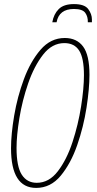

<svg xmlns="http://www.w3.org/2000/svg" viewBox="-20 -910 475 940"><path d="M157 10Q228 10 277.5 -50Q327 -110 358 -199.5Q389 -289 403.5 -382.5Q418 -476 418 -544Q418 -640 387 -682Q356 -724 297 -724Q228 -724 178.5 -666.5Q129 -609 97 -522.5Q65 -436 49.5 -344.5Q34 -253 34 -184Q34 10 157 10ZM160 -15Q112 -15 86.5 -55Q61 -95 61 -186Q61 -246 75 -332Q89 -418 118 -502Q147 -586 191 -642.5Q235 -699 295 -699Q344 -699 367.5 -662.5Q391 -626 391 -542Q391 -478 377 -389Q363 -300 335 -214.5Q307 -129 263.5 -72Q220 -15 160 -15ZM236 -801H257Q269 -866 342 -866Q384 -866 397.5 -847Q411 -828 410 -801H430V-815Q430 -841 412 -865.5Q394 -890 342 -890Q292 -890 267.5 -865.5Q243 -841 236 -801Z"/></svg>

Font: Noto Sans Display Condensed Thin
Style: Italic
Weight: 250
Width: 3
Italic angle: -12°
Designer: Monotype Design Team
Foundry: Monotype Imaging Inc.
Version: Version 1.900